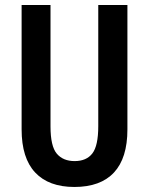

<svg xmlns="http://www.w3.org/2000/svg" viewBox="-20 -734 593 764"><path d="M487 -219Q487 -105 433.5 -47.5Q380 10 276 10Q174 10 120 -47.5Q66 -105 66 -219V-714H181V-231Q181 -152 206 -122.5Q231 -93 277 -93Q324 -93 347.5 -123.5Q371 -154 371 -232V-714H487Z"/></svg>

Font: Noto Sans Telugu ExtraCondensed SemiBold
Style: Regular
Weight: 600
Width: 2
Designer: Jelle Bosma - Monotype Design Team
Foundry: Monotype Imaging Inc.
Version: Version 2.005; ttfautohint (v1.8.4.7-5d5b)